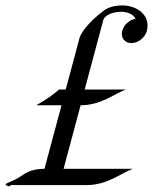

<svg xmlns="http://www.w3.org/2000/svg" viewBox="-158 -667 551 692"><path d="M282.2 -647.5C269 -647.5 237.7 -645.5 215.5 -628.4C158 -585 132.9 -545.9 129.1 -531.7L78.8 -344.2H54.4C33.6 -324.7 6.4 -307.1 -27.2 -287.6H63.7L2.3 -58.6C-33.8 -58.6 -58.2 -49.8 -83 -31.7C-107.1 -14.6 -136.3 -7.8 -137.6 -2.9C-138.7 1 -128.3 4.4 -124.9 4.4C-121.5 4.4 -118.9 0 -118.9 0H-13.4H75.5H155.1C229.3 0 279 -43.5 320.7 -58.6H71.1L132.5 -287.6C206.7 -287.6 253.5 -329.1 295.1 -344.2H147.2L214.3 -594.7C219 -612.3 249.2 -624.5 278 -624.5C299.9 -624.5 321.4 -617.2 330.4 -599.6C308.7 -595.2 288.3 -577.6 282.6 -556.2C275.9 -531.2 291.2 -511.7 315.6 -511.7C339.5 -511.7 364.8 -531.2 371.5 -556.2C373.6 -564 374.5 -580.1 372.7 -586.4C366.6 -623.5 326.6 -647.5 282.2 -647.5Z"/></svg>

Font: Pierce
Style: Oblique
Weight: 400
Italic angle: -15°
Version: Version 0.2.0